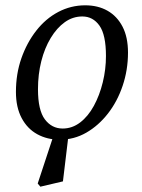

<svg xmlns="http://www.w3.org/2000/svg" viewBox="-20 -513 533 723"><path d="M132 190 122 178 184 -10 239 -13 217 170ZM205 13Q158 13 120.5 -7.5Q83 -28 61.5 -68.5Q40 -109 40 -167Q40 -235 60.5 -293.5Q81 -352 116.5 -397.5Q152 -443 199.5 -468Q247 -493 301 -493Q349 -493 385 -472.5Q421 -452 441.5 -412.5Q462 -373 462 -315Q462 -250 442 -190.5Q422 -131 386.5 -85.5Q351 -40 305 -13.5Q259 13 205 13ZM216 -29Q252 -29 282 -52Q312 -75 333.5 -114.5Q355 -154 367 -203Q379 -252 379 -302Q379 -382 354.5 -416.5Q330 -451 290 -451Q254 -451 224 -429.5Q194 -408 171 -370Q148 -332 135.5 -282.5Q123 -233 123 -177Q123 -98 149 -63.5Q175 -29 216 -29Z"/></svg>

Font: Source Serif 4 18pt
Style: Italic
Weight: 400
Italic angle: -12°
Designer: Frank Grießhammer
Foundry: Adobe Systems Incorporated
Version: Version 4.004;hotconv 1.0.116;makeotfexe 2.5.65601